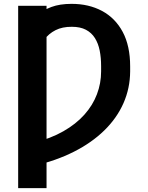

<svg xmlns="http://www.w3.org/2000/svg" viewBox="-20 -757 756 981"><path d="M217.8 -727.5V204.1H72.8V-727.5ZM151.4 90.8V-27.3Q238.8 -49.3 303.5 -86.2Q368.2 -123 411.1 -171.1Q454.1 -219.2 475.3 -275.4Q496.6 -331.5 496.6 -392.1V-419.4Q496.6 -462.4 489.3 -499Q481.9 -535.6 464.8 -562.7Q447.8 -589.8 418.9 -605Q390.1 -620.1 347.2 -620.1Q298.8 -620.6 263.7 -602.8Q228.5 -585 206.3 -554Q184.1 -522.9 174.3 -482.9V-679.7Q199.7 -705.6 242.7 -721.4Q285.6 -737.3 345.7 -737.3Q433.6 -737.3 501.2 -701.2Q568.8 -665 606.9 -594Q645 -522.9 645 -417.5V-392.1Q644.5 -306.2 610.8 -229.7Q577.1 -153.3 512.9 -90.6Q448.7 -27.8 357.4 18.3Q266.1 64.5 151.4 90.8Z"/></svg>

Font: Inter Cardless Tabular Bold
Style: Bold
Weight: 700
Designer: Rasmus Andersson
Foundry: rsms
Version: Version 4.000;git-4fc901f